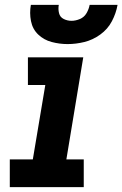

<svg xmlns="http://www.w3.org/2000/svg" viewBox="-20 -764 500 784"><path d="M20 0H322V-113H251L320 -530H94V-417H165L114 -113H20ZM256 -584Q290 -584 324.5 -592.5Q359 -601 389.5 -623Q420 -645 437 -677.5Q454 -710 460 -744H346Q343 -727 333.5 -710.5Q324 -694 306.5 -686.5Q289 -679 272 -679Q255 -679 240 -686.5Q225 -694 221 -710.5Q217 -727 220 -744H106Q100 -711 106.5 -678Q113 -645 136 -623Q159 -601 191 -592.5Q223 -584 256 -584Z"/></svg>

Font: Iosevka Sparkle XBdObl
Style: Regular
Weight: 800
Italic angle: -9°
Designer: Belleve Invis
Foundry: Belleve Invis
Version: Version 4.5.0; ttfautohint (v1.8.3)